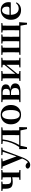

<svg xmlns="http://www.w3.org/2000/svg" viewBox="2225 -2816 862 5352"><g transform="rotate(-90 2656.0 -140.0)"><path d="M318 0V-31L389 -39Q391 -149 391 -230Q321 -216 261 -216Q153 -216 112 -262Q71 -307 71 -422L72 -495L11 -504V-535H269V-504L199 -496Q198 -467 198 -405Q198 -321 221 -291Q246 -260 318 -260Q349 -260 391 -265V-300Q391 -382 389 -496L321 -504V-535H594V-504L524 -496Q522 -382 522 -300V-235Q522 -153 524 -39L594 -31V0Z M735 271Q694 271 664 251Q632 230 631 199Q635 172 659 157Q680 143 708 143Q754 143 796 192L810 208Q866 163 913 46L689 -498L630 -504V-535H914V-504L832 -495L973 -110L1103 -494L1009 -504V-535H1217V-504L1152 -495L947 49Q903 166 843 223Q792 271 735 271Z M1179 182 1174 -36H1234Q1377 -243 1406 -492L1318 -504V-535H1783V-504L1700 -495Q1698 -381 1698 -300V-235Q1698 -150 1700 -36H1790L1784 182H1735L1696 0H1269L1229 182ZM1291 -36H1565Q1567 -150 1567 -235V-300Q1567 -385 1565 -499H1446Q1419 -254 1291 -36Z M1943 -59Q1866 -137 1866 -269Q1866 -399 1946 -477Q2022 -551 2136 -551Q2250 -551 2325 -478Q2406 -399 2406 -269Q2406 -137 2328 -59Q2254 16 2135.5 16Q2017 16 1943 -59ZM2136 -21Q2198 -21 2231 -82Q2265 -145 2265 -267.5Q2265 -390 2231 -453Q2198 -514 2136 -514Q2007 -514 2007 -268Q2007 -21 2136 -21Z M2485 0V-31L2556 -39Q2558 -153 2558 -235V-300Q2558 -382 2556 -496L2485 -504V-535H2793Q2980 -535 2980 -408Q2980 -360 2951 -331Q2917 -297 2835 -284Q3007 -266 3007 -146Q3007 0 2776 0ZM2686 -37H2755Q2878 -37 2878 -149Q2878 -265 2752 -265H2684V-235Q2684 -151 2686 -37ZM2684 -297H2748Q2856 -297 2856 -400Q2856 -498 2754 -498H2686Q2684 -390 2684 -297Z M3076 0V-31L3147 -39Q3149 -153 3149 -235V-300Q3149 -382 3147 -496L3076 -504V-535H3353V-504L3275 -494V-144L3525 -449V-495L3453 -504V-535H3723V-504L3652 -496Q3650 -382 3650 -300V-235Q3650 -153 3652 -39L3723 -31V0H3453V-31L3525 -40V-394L3275 -88V-41L3353 -31V0Z M4648 182 4617 0H3802V-31L3873 -39Q3875 -153 3875 -235V-300Q3875 -382 3873 -496L3802 -504V-535H4066V-504L4003 -496Q4001 -382 4001 -300V-235Q4001 -150 4003 -36H4182Q4184 -150 4184 -235V-300Q4184 -382 4182 -496L4119 -504V-535H4372V-504L4309 -496Q4307 -382 4307 -300V-235Q4307 -150 4309 -36H4488Q4490 -150 4490 -235V-300Q4490 -382 4488 -496L4425 -504V-535H4689V-504L4619 -496Q4616 -411 4616 -300V-235Q4616 -122 4619 -36H4714L4697 182Z M5051 16Q4930 16 4857 -58Q4780 -135 4780 -268Q4780 -397 4864 -477Q4941 -551 5052 -551Q5153 -551 5213 -489Q5272 -428 5272 -332Q5272 -294 5265 -270H4919Q4922 -160 4973 -103Q5019 -50 5096 -50Q5189 -50 5246 -127L5266 -113Q5236 -51 5180.5 -17.5Q5125 16 5051 16ZM4919 -307H5090Q5123 -307 5136 -325Q5147 -341 5147 -381Q5147 -441 5118 -477.5Q5089 -514 5043 -514Q4992 -514 4960 -465Q4923 -411 4919 -307Z"/></g></svg>

Font: GenRyuMin TW B
Style: Regular
Weight: 700
Version: Version 1.501;PS 1;hotconv 16.6.51;makeotf.lib2.5.65220